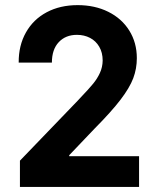

<svg xmlns="http://www.w3.org/2000/svg" viewBox="-20 -737 616 757"><path d="M58.6 -103.5 286.1 -339.8 297.9 -352.5Q330.6 -386.7 347.2 -407Q363.8 -427.2 374 -449.7Q384.3 -472.2 384.8 -498Q384.8 -529.8 371.3 -552.7Q357.9 -575.7 335 -587.6Q312 -599.6 283.2 -599.6Q238.8 -599.6 211.7 -570.8Q184.6 -542 184.6 -490.2H53.7Q53.2 -557.6 82.3 -609.1Q111.3 -660.6 164.1 -688.7Q216.8 -716.8 286.1 -716.8Q354 -716.8 407 -690.4Q460 -664.1 489.7 -616.5Q519.5 -568.8 519.5 -507.8Q519.5 -466.3 505.4 -428.7Q491.2 -391.1 455.3 -344Q419.4 -296.9 352.5 -229.5L252.9 -125V-121.1H528.3V0H58.6Z"/></svg>

Font: Pretendard GOV
Style: Bold
Weight: 700
Designer: Base glyphs from Inter by Rasmus Andersson; Hangeul glyphs from Noto Sans CJK(Source Han Sans) by Jang Soo-young and Kan
Foundry: Kil Hyung-jin
Version: Version 1.309